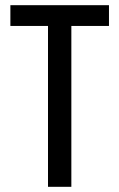

<svg xmlns="http://www.w3.org/2000/svg" viewBox="-20 -720 460 740"><path d="M165 0V-620H20V-700H400V-620H255V0Z"/></svg>

Font: Tektur SemiCondensed
Style: Regular
Weight: 400
Width: 4
Designer: Adam Jagosz
Foundry: Adam Jagosz
Version: Version 1.005;gftools[0.9.30]